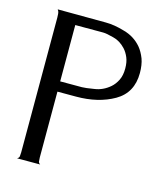

<svg xmlns="http://www.w3.org/2000/svg" viewBox="-95 -685 658 759"><g transform="rotate(15 233.5 -305.0)"><path d="M426.8 -451.2Q426.8 -484.4 418 -508.8Q408.2 -534.2 393.6 -551.8Q365.2 -585 322.3 -596.7Q280.3 -609.4 245.1 -609.4Q179.7 -609.4 47.9 -610.4Q47.9 -610.4 51.8 -603.5Q54.7 -596.7 54.7 -578.1Q54.7 -393.6 54.7 -26.4Q54.7 -18.6 53.7 -11.7Q53.7 -4.9 44.9 0Q51.8 0 65.4 0Q84 0 139.6 0Q131.8 -4.9 131.8 -11.7Q130.9 -18.6 130.9 -26.4Q130.9 -116.2 130.9 -295.9Q150.4 -295.9 207 -295.9Q297.9 -295.9 362.3 -333Q426.8 -370.1 426.8 -451.2ZM130.9 -337.9Q130.9 -352.5 130.9 -395.5Q130.9 -438.5 130.9 -568.4Q131.8 -568.4 132.8 -568.4Q161.1 -568.4 245.1 -568.4Q258.8 -568.4 288.1 -560.5Q316.4 -553.7 338.9 -529.3Q350.6 -516.6 358.4 -498Q366.2 -479.5 366.2 -453.1Q366.2 -424.8 356.4 -405.3Q346.7 -385.7 332 -373Q303.7 -348.6 268.6 -343.8Q233.4 -337.9 219.7 -337.9Q190.4 -337.9 130.9 -337.9Z"/></g></svg>

Font: BSRU BANSOMDEJ
Style: Regular
Weight: 400
Designer: Wisit Potiwat
Version: Version 1.000;PS 002.000;hotconv 1.0.70;makeotf.lib2.5.58329